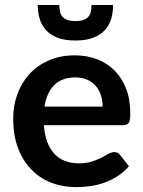

<svg xmlns="http://www.w3.org/2000/svg" viewBox="-20 -743 574 770"><path d="M391.5 -315.5Q391.5 -339.5 384.8 -360.8Q378 -382 364.5 -398Q351 -414 330.2 -423.2Q309.5 -432.5 282 -432.5Q228.5 -432.5 197.8 -402Q167 -371.5 158.5 -315.5ZM156 -241Q159 -201.5 170 -172.8Q181 -144 199 -125.2Q217 -106.5 241.8 -97.2Q266.5 -88 296.5 -88Q326.5 -88 348.2 -95Q370 -102 386.2 -110.5Q402.5 -119 414.8 -126Q427 -133 438.5 -133Q454 -133 461.5 -121.5L497 -76.5Q476.5 -52.5 451 -36.2Q425.5 -20 397.8 -10.2Q370 -0.5 341.2 3.5Q312.5 7.5 285.5 7.5Q232 7.5 186 -10.2Q140 -28 106 -62.8Q72 -97.5 52.5 -148.8Q33 -200 33 -267.5Q33 -320 50 -366.2Q67 -412.5 98.8 -446.8Q130.5 -481 176.2 -501Q222 -521 279.5 -521Q328 -521 369 -505.5Q410 -490 439.5 -460.2Q469 -430.5 485.8 -387.2Q502.5 -344 502.5 -288.5Q502.5 -260.5 496.5 -250.8Q490.5 -241 473.5 -241ZM282.5 -580.5Q239.5 -580.5 210.8 -591.8Q182 -603 164.2 -622.5Q146.5 -642 139 -668Q131.5 -694 131.5 -723H218Q218 -708 220.8 -696Q223.5 -684 230.8 -675.8Q238 -667.5 250.5 -663Q263 -658.5 282.5 -658.5Q302 -658.5 314.5 -663Q327 -667.5 334.2 -675.8Q341.5 -684 344.2 -696Q347 -708 347 -723H433.5Q433.5 -694 426 -668Q418.5 -642 400.8 -622.5Q383 -603 354 -591.8Q325 -580.5 282.5 -580.5Z"/></svg>

Font: LatoLatin
Style: Bold
Weight: 700
Designer: Lukasz Dziedzic with Adam Twardoch and Botio Nikoltchev
Foundry: tyPoland Lukasz Dziedzic
Version: Version 2.015; 2015-08-06; http://www.latofonts.com/